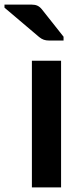

<svg xmlns="http://www.w3.org/2000/svg" viewBox="-63 -815 361 835"><path d="M202.6 -550.8V0H75.7V-550.8ZM107.4 -653.8 -43.5 -781.7V-794.9H75.2Q89.4 -794.9 99.6 -790.3Q109.9 -785.6 118.7 -774.9L213.4 -655.3V-638.7H150.9Q137.7 -638.7 127.7 -642.1Q117.7 -645.5 107.4 -653.8Z"/></svg>

Font: Lycee Sans SemiBold
Style: Regular
Weight: 600
Designer: Justin Alvin
Foundry: Alkove Design
Version: Version 1.030